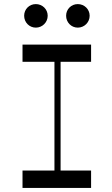

<svg xmlns="http://www.w3.org/2000/svg" viewBox="-20 -918 549 938"><path d="M155 -783C187 -783 213 -809 213 -841C213 -873 187 -898 155 -898C123 -898 98 -873 98 -841C98 -809 123 -783 155 -783ZM360 -783C392 -783 418 -809 418 -841C418 -873 392 -898 360 -898C328 -898 303 -873 303 -841C303 -809 328 -783 360 -783ZM425 -616V-700H90V-616H246V-85H90V0H425V-85H276V-616Z"/></svg>

Font: Space Cowgirl
Style: Regular
Weight: 400
Designer: Valery Marier
Foundry: Valery Marier
Version: Version 1.000;hotconv 1.0.109;makeotfexe 2.5.65596